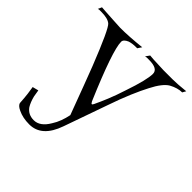

<svg xmlns="http://www.w3.org/2000/svg" viewBox="-230 -619 938 938"><g transform="rotate(45 239.0 -149.5)"><path d="M106 179Q61 179 28 163Q2 151 0 136Q-2 103 -5 78.5Q-8 54 -11 38L20 30Q23 51 26 66Q34 98 47 119Q68 149 107 149Q150 149 181 96Q194 76 202.5 53Q211 30 216 5Q184 -82 160.5 -143.5Q137 -205 123 -242Q50 -427 30 -443Q11 -459 -34 -459Q-41 -459 -46 -459Q-51 -459 -56 -457L-47 -477Q-38 -476 -18.5 -475Q1 -474 32 -472L87 -469Q148 -469 230 -478L216 -457H206Q184 -457 164 -451Q138 -440 138 -424Q138 -364 243 -118Q249 -107 252 -107Q256 -107 260 -116Q274 -145 290 -184Q306 -223 322 -273Q359 -381 359 -423Q359 -458 297 -458Q290 -458 283.5 -458Q277 -458 271 -456L286 -477Q293 -476 310.5 -475Q328 -474 358 -473Q370 -472 382 -472Q394 -472 407 -472H447Q477 -472 534 -478L524 -460Q493 -460 458 -441Q426 -422 394 -359Q376 -325 354.5 -274.5Q333 -224 310 -157L231 67Q192 179 106 179Z"/></g></svg>

Font: Gideon Roman
Style: Regular
Weight: 400
Designer: Robert E. Leuschke
Foundry: Robert E. Leuschke
Version: Version 2.010